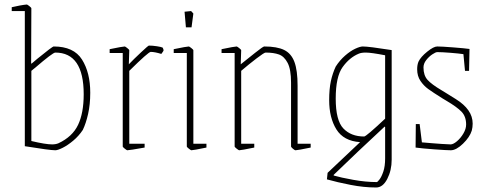

<svg xmlns="http://www.w3.org/2000/svg" viewBox="-20 -656 2150 851"><path d="M90 -8V-607H32V-624Q48 -628 67.5 -631.5Q87 -635 99 -636Q101 -636 110 -629Q119 -622 119 -619L118 -375L120 -374L146 -396Q212 -450 218 -450Q307 -450 343.5 -392Q380 -334 380 -245Q380 -193 370.5 -151Q361 -109 347 -80Q329 -53 304.5 -32.5Q280 -12 258 -1Q236 10 225 10Q201 10 90 -8ZM351 -238Q351 -423 225 -423Q214 -423 135 -355Q136 -356 119 -342V-31Q182 -16 211 -16Q227 -16 239 -21Q301 -50 326 -102.5Q351 -155 351 -238Z M524 -7V-421H466V-438Q524 -450 533 -450Q535 -450 544 -443Q553 -436 553 -433L551 -371Q572 -393 604.5 -423.5Q637 -454 640 -454Q656 -454 675.5 -451Q695 -448 701 -445Q705 -437 705 -433Q705 -431 701.5 -426Q698 -421 695 -417Q666 -426 648 -426Q638 -426 553 -342V-19H621V-2Q554 10 544 10Q542 10 533 3Q524 -4 524 -7Z M808 -7V-421H750V-438Q808 -450 817 -450Q819 -450 828 -443Q837 -436 837 -433V-19H895V-2Q837 10 828 10Q826 10 817 3Q808 -4 808 -7ZM798 -604 827 -607 837 -596 829 -535H804Z M1020 -7V-421H962V-438Q1020 -450 1029 -450Q1031 -450 1040 -443Q1049 -436 1049 -433L1047 -371Q1053 -375 1067 -387Q1077 -395 1111.5 -422.5Q1146 -450 1151 -450Q1208 -450 1239.5 -434.5Q1271 -419 1285 -381.5Q1299 -344 1299 -276V-19H1357V-2Q1299 10 1290 10Q1286 10 1278 3Q1270 -4 1270 -7V-290Q1270 -348 1255 -377Q1240 -406 1216.5 -414.5Q1193 -423 1157 -423Q1151 -423 1117 -397Q1083 -371 1049 -342V-19H1107V-2Q1049 10 1040 10Q1038 10 1029 3Q1020 -4 1020 -7Z M1429 139 1432 110 1576 -26Q1503 -31 1471 -82.5Q1439 -134 1439 -212Q1439 -262 1446.5 -296.5Q1454 -331 1468 -361Q1486 -389 1509.5 -409.5Q1533 -430 1554.5 -440Q1576 -450 1588 -450Q1615 -450 1716 -434V52Q1716 99 1696.5 137Q1677 175 1647 175Q1593 175 1534 163.5Q1475 152 1429 139ZM1687 -130V-411Q1625 -423 1601 -423Q1581 -423 1570 -418Q1529 -401 1498.5 -358.5Q1468 -316 1468 -219Q1468 -122 1502 -86.5Q1536 -51 1594 -51Q1603 -51 1687 -130ZM1687 46V-93L1685 -95Q1632 -46 1567 15.5Q1502 77 1459 119V122Q1490 131 1545.5 141Q1601 151 1650 151Q1653 151 1662 139.5Q1671 128 1679 104.5Q1687 81 1687 46Z M1822 -2 1823 -106H1840L1850 -25L1898 -21Q1912 -20 1938.5 -18Q1965 -16 1977 -16Q1989 -16 2005.5 -30Q2022 -44 2034 -64.5Q2046 -85 2046 -104Q2046 -140 2025.5 -161Q2005 -182 1961 -208L1941 -220Q1898 -247 1878 -261.5Q1858 -276 1843.5 -297.5Q1829 -319 1829 -349Q1829 -369 1835 -383Q1845 -404 1873.5 -427Q1902 -450 1918 -450Q1937 -450 1988.5 -446Q2040 -442 2061 -439L2059 -342H2041L2034 -416Q2014 -419 1976.5 -422Q1939 -425 1918 -425Q1911 -425 1896 -415Q1881 -405 1869 -389.5Q1857 -374 1857 -357Q1857 -322 1875 -302Q1893 -282 1937 -256Q1943 -253 1955 -245Q1963 -240 2000 -217Q2037 -194 2056 -167Q2075 -140 2075 -108Q2075 -92 2071 -77Q2062 -48 2032 -19Q2002 10 1978 10Q1960 10 1905.5 6Q1851 2 1822 -2Z"/></svg>

Font: Grenze Thin
Style: Regular
Weight: 250
Designer: Renata Polastri
Foundry: Omnibus-Type
Version: Version 1.002; ttfautohint (v1.8)